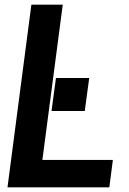

<svg xmlns="http://www.w3.org/2000/svg" viewBox="-20 -800 551 820"><path d="M342 -326H200L219 -467H361ZM447 0H12L114 -780H248L161 -117H462Z"/></svg>

Font: Tanohe Sans SemiBold
Style: Italic
Weight: 600
Designer: Village Type and Design LLC & Cristiano Sobral
Foundry: Cooper Hewitt Smithsonian Design Museum
Version: Version 1.00;September 29, 2021;FontCreator 13.0.0.2655 64-b